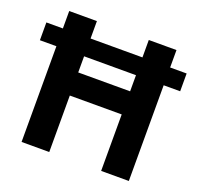

<svg xmlns="http://www.w3.org/2000/svg" viewBox="-125 -849 1014 984"><g transform="rotate(20 382.5 -357.0)"><path d="M90 0H241V-308H524V0H675V-522H765V-619H675V-714H524V-619H241V-714H90V-619H0V-522H90ZM241 -434V-522H524V-434Z"/></g></svg>

Font: Noto Traditional Nushu
Style: Bold
Weight: 700
Designer: LIU Zhao
Foundry: LiuZhao Studio
Version: Version 2.003